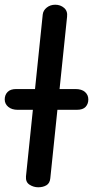

<svg xmlns="http://www.w3.org/2000/svg" viewBox="-50 -793 405 813"><path d="M112 0Q92 0 75 -11Q58 -22 60 -46L131 -732Q133 -749 148 -761Q163 -773 184 -773Q206 -773 221.5 -759.5Q237 -746 234 -722L163 -38Q161 -17 146.5 -8.5Q132 0 112 0ZM-30 -372Q-30 -391 -18 -403.5Q-6 -416 19 -416H269Q296 -416 310 -403.5Q324 -391 324 -372Q324 -353 312.5 -340.5Q301 -328 275 -328H25Q0 -328 -15 -340.5Q-30 -353 -30 -372Z"/></svg>

Font: Edu NSW ACT Foundation SemiBold
Style: Regular
Weight: 600
Version: Version 1.003